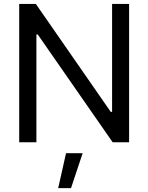

<svg xmlns="http://www.w3.org/2000/svg" viewBox="-20 -727 758 981"><path d="M639.6 0H555.7L172.9 -550.8H166V0H78.1V-707H163.1L545.9 -155.3H552.7V-707H639.6ZM317.4 55.7H402.3L342.8 234.4H277.3Z"/></svg>

Font: WEMIX Pretendard
Style: Regular
Weight: 400
Designer: Base glyphs from Inter by Rasmus Andersson; Hangeul glyphs from Noto Sans CJK(Source Han Sans) by Jang Soo-young and Kan
Foundry: Kil Hyung-jin
Version: Version 1.000